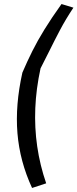

<svg xmlns="http://www.w3.org/2000/svg" viewBox="-20 -739 384 952"><path d="M139 193Q78 61 66.5 -78.5Q55 -218 91 -379Q115 -435 140.5 -486Q166 -537 200.5 -593Q235 -649 285 -719L344 -701Q306 -644 277.5 -590Q249 -536 226 -489Q203 -442 181 -400Q159 -299 155 -202.5Q151 -106 164.5 -13Q178 80 209 170Z"/></svg>

Font: Nunito Sans 7pt Condensed Medium
Style: Italic
Weight: 500
Width: 3
Italic angle: -9°
Designer: Vernon Adams
Foundry: Vernon Adams
Version: Version 3.101;gftools[0.9.27]